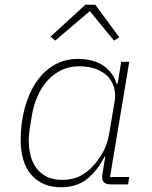

<svg xmlns="http://www.w3.org/2000/svg" viewBox="-20 -776 640 808"><path d="M236 12Q194 12 162.5 -2.5Q131 -17 109.5 -43Q88 -69 77.5 -105.5Q67 -142 67 -186Q67 -255 83 -317Q99 -379 129.5 -426Q160 -473 205 -500.5Q250 -528 308 -528Q374 -528 415 -499.5Q456 -471 471 -424H475L490 -516H524L443 -31H524L519 0H446Q403 0 411 -43L423 -117H420Q391 -59 347.5 -23.5Q304 12 236 12ZM242 -19Q275 -19 303.5 -29.5Q332 -40 358 -64Q385 -89 408 -126.5Q431 -164 439 -211L463 -353Q467 -379 460.5 -405Q454 -431 436 -451.5Q418 -472 387 -484.5Q356 -497 313 -497Q272 -497 238.5 -481Q205 -465 180 -437Q155 -409 138 -371Q121 -333 114 -289L105 -234Q101 -211 101 -185Q101 -150 109 -120Q117 -90 134 -67.5Q151 -45 177.5 -32Q204 -19 242 -19ZM381 -756 482 -619 460 -605 358 -729 212 -605 193 -622 339 -756Z"/></svg>

Font: IBM Plex Mono ExtraLight
Style: Italic
Weight: 200
Italic angle: -9°
Monospace: yes
Designer: Mike Abbink, Paul van der Laan, Pieter van Rosmalen
Foundry: Bold Monday
Version: Version 2.3